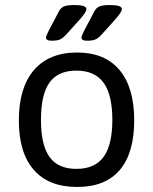

<svg xmlns="http://www.w3.org/2000/svg" viewBox="-20 -738 609 764"><path d="M55 -259Q55 -389 115 -459Q175 -529 287 -529Q397 -529 455.5 -459.5Q514 -390 514 -259Q514 -129 456.5 -61.5Q399 6 287 6Q174 6 114.5 -62Q55 -130 55 -259ZM427 -261Q427 -361 392 -409Q357 -457 284 -457Q211 -457 177 -409.5Q143 -362 143 -261Q143 -161 177 -113.5Q211 -66 284 -66Q357 -66 392 -113.5Q427 -161 427 -261ZM163 -589Q163 -594 174 -616L214 -692Q221 -706 233.5 -712Q246 -718 276 -718Q324 -718 324 -702Q324 -690 297 -660L243 -600Q229 -585 217.5 -580.5Q206 -576 185 -576Q163 -576 163 -589ZM304 -589Q304 -594 315 -616L355 -692Q362 -706 374.5 -712Q387 -718 417 -718Q465 -718 465 -702Q465 -690 438 -660L384 -600Q370 -585 358.5 -580.5Q347 -576 326 -576Q304 -576 304 -589Z"/></svg>

Font: Asap-Regular
Style: Regular
Weight: 400
Designer: Pablo Cosgaya
Foundry: Omnibus-Type
Version: Version 2.000; ttfautohint (v1.8)